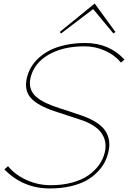

<svg xmlns="http://www.w3.org/2000/svg" viewBox="-20 -1065 730 1095"><path d="M597.2 -193.8Q589.8 -164.1 575.2 -136.5Q560.5 -108.9 533.4 -81.5Q506.3 -54.2 470.2 -34.4Q434.1 -14.6 380.9 -2.4Q327.6 9.8 264.2 9.8Q110.8 9.8 4.9 -99.1L25.9 -117.2Q66.4 -67.9 131.6 -38.3Q196.8 -8.8 269 -8.8Q336.4 -8.8 391.8 -23.9Q447.3 -39.1 484.4 -65.4Q521.5 -91.8 544.7 -124.3Q567.9 -156.7 577.1 -193.8Q592.8 -257.8 558.1 -306.6Q523.4 -355.5 434.1 -383.8Q425.3 -386.2 365 -406.5Q304.7 -426.8 295.9 -429.2Q194.3 -462.4 155.3 -506.8Q116.2 -551.3 133.8 -624Q141.6 -654.8 158 -682.6Q174.3 -710.4 202.4 -735.8Q230.5 -761.2 267.3 -779.5Q304.2 -797.9 355.2 -808.8Q406.2 -819.8 465.8 -819.8Q603 -819.8 689.9 -725.1L669.9 -708Q634.3 -751.5 578.6 -776.1Q522.9 -800.8 461.9 -800.8Q338.9 -800.8 256.6 -752.7Q174.3 -704.6 154.8 -624Q150.4 -606.4 150.4 -590.8Q150.4 -575.2 154.5 -561.8Q158.7 -548.3 165.8 -536.6Q172.9 -524.9 184.6 -514.6Q196.3 -504.4 209.7 -495.6Q223.1 -486.8 241 -478.3Q258.8 -469.7 277.3 -462.6Q295.9 -455.6 318.8 -448.2Q350.1 -439 449.2 -404.8Q547.4 -370.1 581.3 -317.6Q615.2 -265.1 597.2 -193.8ZM520 -1044.9 638.2 -882.8 627 -874 511.2 -1013.2 328.1 -874 320.8 -882.8Z"/></svg>

Font: Sinkin Sans 100 Thin Italic
Style: Regular
Weight: 100
Italic angle: -112°
Designer: Keith Bates
Foundry: K-Type
Version: Sinkin Sans (version 1.0)  by Keith Bates   •   © 2014   www